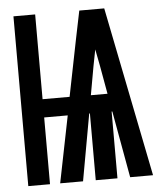

<svg xmlns="http://www.w3.org/2000/svg" viewBox="-53 -781 705 828"><g transform="rotate(-5 300.0 -367.5)"><path d="M36 0V-735H130V-368H247L296 -613L321 -735H429L576 0H477L425 -289H422V0H328V-289H325L273 0H174L232 -289H130V0ZM411 -367 389 -490Q385 -508 382 -526Q379 -544 375 -562Q371 -544 368 -526Q365 -508 361 -490L339 -367Z"/></g></svg>

Font: Iosevka Custom XBdEx
Style: Regular
Weight: 800
Width: 7
Monospace: yes
Designer: Belleve Invis
Foundry: Belleve Invis
Version: Version 11.2.4; ttfautohint (v1.8.4)